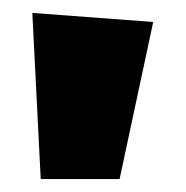

<svg xmlns="http://www.w3.org/2000/svg" viewBox="-20 -873 287 297"><path d="M217 -839 165 -596H43L30 -853Z"/></svg>

Font: FiraGO Heavy
Style: Regular
Weight: 900
Designer: bBox Type
Foundry: bBox Type GmbH
Version: Version 1.001